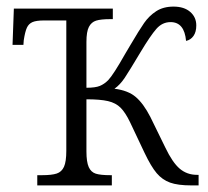

<svg xmlns="http://www.w3.org/2000/svg" viewBox="-20 -562 632 582"><path d="M93 -31H108Q137 -31 152 -36Q167 -41 174 -56.5Q181 -72 181 -105V-500H114Q90 -500 78.5 -495Q67 -490 61.5 -478Q56 -466 52 -440L51 -426H18L22 -536H322V-504H315Q286 -504 271.5 -499.5Q257 -495 249.5 -480.5Q242 -466 242 -435V-296Q269 -296 282.5 -301.5Q296 -307 308 -319Q324 -336 359 -398L375 -425Q402 -471 417 -492.5Q432 -514 453.5 -528Q475 -542 506 -542Q538 -542 556.5 -526Q575 -510 575 -485Q575 -465 566.5 -453Q558 -441 544 -438Q539 -495 497 -495Q472 -495 454 -474.5Q436 -454 406 -404Q372 -347 358 -326Q344 -305 327 -293Q368 -288 391.5 -268Q415 -248 436 -207L481 -115Q503 -69 525 -50.5Q547 -32 577 -32H582V0H560Q519 0 495.5 -8.5Q472 -17 455 -37Q438 -57 418 -99L374 -192Q360 -221 345.5 -235.5Q331 -250 307.5 -255.5Q284 -261 242 -261V-103Q242 -71 249 -55.5Q256 -40 270.5 -35.5Q285 -31 314 -31H319V0H93Z"/></svg>

Font: Noto Serif NarrowLight
Style: Regular
Weight: 300
Width: 4
Designer: Monotype Design Team
Foundry: Monotype Imaging Inc.
Version: Version 1.001